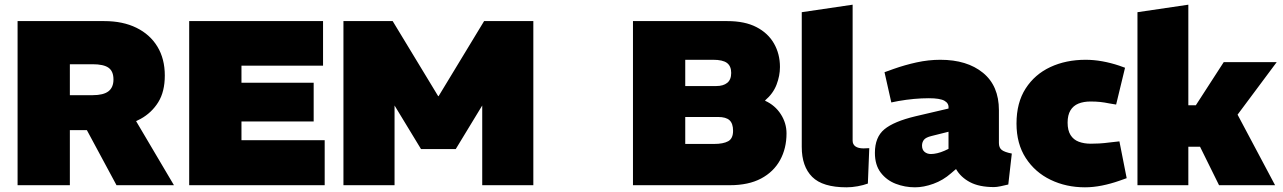

<svg xmlns="http://www.w3.org/2000/svg" viewBox="-20 -790 5471 819"><path d="M55 0V-700H425Q504 -700 562 -671.5Q620 -643 651.5 -591Q683 -539 683 -468Q683 -399 655 -354Q627 -309 580 -283Q533 -257 475.5 -246Q418 -235 360 -235H278V0ZM477 0 343 -249 553 -286 722 0ZM278 -384H375Q421 -384 442.5 -400.5Q464 -417 464 -451Q464 -486 443 -501Q422 -516 375 -516H278Z M787 0V-700H1358V-510H1010V-437H1318V-272H1010V-192H1365V0Z M1445 0V-700H1655L1849 -380H1851L2045 -700H2255V0H2037V-340L1924 -154H1776L1663 -340V0Z M2680 0V-700H3083Q3157 -700 3206.5 -674.5Q3256 -649 3281.5 -604.5Q3307 -560 3307 -504Q3307 -467 3292.5 -429Q3278 -391 3244 -362V-360Q3286 -341 3310.5 -303Q3335 -265 3335 -221Q3335 -157 3307.5 -107Q3280 -57 3226.5 -28.5Q3173 0 3093 0ZM2903 -176H3026Q3065 -176 3086 -187.5Q3107 -199 3107 -232Q3107 -263 3092 -277Q3077 -291 3043 -291H2903ZM2903 -423H3036Q3065 -423 3082 -436.5Q3099 -450 3099 -479Q3099 -508 3081 -521.5Q3063 -535 3022 -535H2903Z M3591 9Q3489 9 3444.5 -35.5Q3400 -80 3400 -163V-738L3617 -770V-190Q3617 -174 3629 -165.5Q3641 -157 3664 -157Q3669 -157 3675 -157.5Q3681 -158 3688 -158L3682 -7Q3663 0 3638.5 4.5Q3614 9 3591 9Z M3883 9Q3840 9 3801 -6Q3762 -21 3737 -53.5Q3712 -86 3712 -138Q3712 -205 3752.5 -238.5Q3793 -272 3885 -294L4026 -327V-329Q4028 -349 4009 -360Q3990 -371 3942 -371Q3911 -371 3878.5 -368Q3846 -365 3812 -359L3782 -353L3753 -482L3792 -496Q3840 -513 3890.5 -524Q3941 -535 3991 -535Q4105 -535 4173 -479.5Q4241 -424 4241 -320V-180Q4241 -160 4253 -150.5Q4265 -141 4296 -135L4281 -3Q4265 1 4248 4.5Q4231 8 4220 8Q4157 8 4117.5 -13Q4078 -34 4058 -69L4037 -51Q4003 -21 3961.5 -6Q3920 9 3883 9ZM3951 -133Q3963 -133 3978 -136.5Q3993 -140 4009 -147L4026 -155V-228L3954 -210Q3929 -204 3921 -193.5Q3913 -183 3913 -169Q3913 -151 3924 -142Q3935 -133 3951 -133Z M4608 9Q4528 9 4461.5 -23Q4395 -55 4355.5 -116Q4316 -177 4316 -263Q4316 -352 4355 -412.5Q4394 -473 4460.5 -504Q4527 -535 4611 -535Q4646 -535 4682 -528.5Q4718 -522 4754 -510L4779 -501L4741 -344L4711 -349Q4692 -353 4673.5 -355Q4655 -357 4632 -357Q4602 -357 4580 -348Q4558 -339 4546 -319Q4534 -299 4534 -267Q4534 -234 4546.5 -214Q4559 -194 4581.5 -185.5Q4604 -177 4633 -177Q4649 -177 4668.5 -178Q4688 -179 4719 -183L4755 -187L4786 -30L4755 -19Q4718 -6 4680.5 1.5Q4643 9 4608 9Z M4832 0V-738L5049 -770V-341H5081L5200 -525H5426L5157 -164H5049V0ZM5180 0 5094 -174 5234 -348 5419 0Z"/></svg>

Font: REM Black
Style: Regular
Weight: 900
Designer: Octavio Pardo
Foundry: Ashler Design
Version: Version 1.005;gftools[0.9.28]